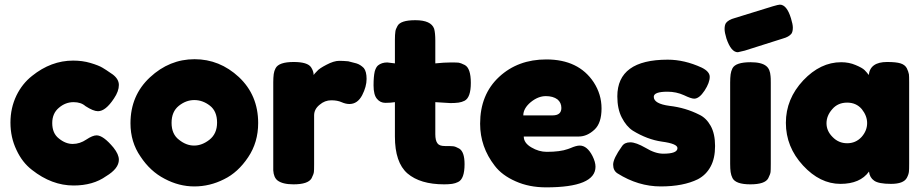

<svg xmlns="http://www.w3.org/2000/svg" viewBox="-20 -794 3976 827"><path d="M205 -264Q205 -306 234 -330Q262 -354 297 -354Q329 -354 348 -337Q382 -315 402 -315Q435 -315 471 -370Q492 -401 492 -428Q492 -453 466 -473Q459 -478 438 -492L422 -502Q406 -512 369 -523Q335 -533 295 -533Q200 -533 118 -467Q76 -434 51 -383Q25 -329 25 -266Q25 -202 51 -148Q76 -94 118 -62Q203 5 297 5Q381 5 437 -35Q492 -68 492 -106Q492 -129 469 -158Q425 -211 396 -211Q379 -211 352 -193Q324 -174 293 -174Q262 -174 233 -198Q205 -220 205 -264Z M542 -263Q542 -182 585 -120Q627 -56 689 -24Q751 9 817 9Q884 9 945 -22Q1005 -51 1049 -117Q1092 -181 1092 -264Q1092 -384 1009 -462Q926 -539 818 -539Q710 -539 626 -461Q542 -383 542 -263ZM751 -192Q719 -216 719 -265Q719 -313 750 -338Q781 -363 817 -363Q853 -363 884 -339Q915 -315 915 -266Q915 -218 882 -192Q850 -167 816 -167Q782 -167 751 -192Z M1515 -521Q1494 -527 1480 -530Q1458 -532 1441 -532Q1418 -532 1386 -515Q1355 -499 1346 -488Q1334 -476 1331 -471Q1331 -487 1320 -504Q1305 -527 1245 -527Q1181 -527 1167 -500Q1161 -489 1159 -475Q1157 -459 1157 -440V-89V-60Q1159 -30 1175 -17Q1197 0 1244 0Q1307 0 1322 -26Q1331 -44 1332 -53Q1333 -60 1333 -87V-297Q1333 -324 1357 -343Q1379 -362 1407 -362Q1433 -362 1451 -354Q1469 -346 1485 -346Q1520 -346 1540 -384Q1559 -421 1559 -454Q1559 -486 1547 -501Q1532 -516 1515 -521Z M1920 -350Q1939 -350 1955 -352Q1969 -354 1981 -360Q2008 -374 2008 -437Q2008 -500 1982 -514Q1964 -523 1956 -524Q1948 -525 1922 -525Q1894 -525 1855 -521V-619Q1855 -652 1850 -670Q1837 -707 1769 -707Q1705 -707 1692 -682Q1684 -668 1683 -658Q1681 -644 1681 -624V-521L1648 -525Q1624 -525 1608 -512Q1599 -504 1594 -486Q1589 -464 1589 -426Q1589 -385 1604 -368Q1618 -351 1640 -351Q1662 -351 1681 -354V-206Q1681 -94 1735 -47Q1790 0 1893 0Q1911 0 1927 -2Q1941 -4 1953 -10Q1981 -23 1981 -87Q1981 -140 1958 -154Q1942 -163 1932 -164Q1923 -165 1896 -165Q1872 -165 1864 -177Q1855 -189 1855 -216V-354Z M2571 -327Q2571 -388 2537 -440Q2472 -538 2333 -538Q2211 -538 2130 -463Q2048 -387 2048 -261Q2048 -161 2111 -80Q2142 -39 2201 -13Q2259 13 2332 13Q2545 13 2545 -76Q2545 -96 2532 -122Q2509 -167 2477 -167Q2462 -167 2437 -156L2426 -152Q2393 -140 2335 -140Q2301 -140 2269 -159Q2236 -178 2236 -206H2473Q2509 -206 2541 -236Q2571 -264 2571 -327ZM2234 -297Q2234 -327 2266 -354Q2298 -380 2331 -380Q2362 -380 2381 -366Q2398 -352 2398 -329Q2398 -297 2360 -297Z M2640 -47Q2729 9 2826 9Q2923 9 2986 -22Q3022 -41 3041 -77Q3060 -112 3060 -165Q3060 -218 3041 -252Q3022 -286 2992 -300Q2933 -330 2864 -338Q2796 -347 2796 -377Q2796 -399 2855 -399Q2893 -399 2926 -384Q2957 -369 2970 -369Q2992 -369 3015 -404Q3037 -438 3037 -463Q3037 -486 3002 -503Q2928 -537 2856 -537Q2639 -537 2639 -379Q2639 -325 2658 -288Q2678 -249 2706 -231Q2768 -193 2831 -184Q2898 -175 2898 -156Q2898 -132 2837 -132Q2802 -132 2761 -157Q2719 -181 2695 -181Q2670 -181 2659 -164Q2621 -111 2621 -85Q2621 -59 2640 -47Z M3125 -88Q3125 -67 3127 -53Q3129 -39 3135 -27Q3149 0 3212 0Q3275 0 3289 -26Q3298 -44 3299 -53Q3300 -60 3300 -87V-437Q3300 -459 3299 -466Q3297 -496 3281 -509Q3261 -526 3213 -526Q3149 -526 3135 -500Q3129 -488 3127 -474Q3125 -458 3125 -439ZM3352 -628Q3378 -635 3389 -649Q3395 -658 3395 -675Q3395 -689 3387 -715Q3369 -774 3339 -774Q3333 -774 3309 -767L3144 -716Q3118 -709 3107 -695Q3101 -686 3101 -669Q3101 -654 3109 -628Q3129 -569 3158 -569L3188 -576Z M3722 -471Q3714 -482 3704 -492Q3694 -502 3665 -514Q3637 -526 3603 -526Q3514 -526 3440 -448Q3365 -368 3365 -265Q3365 -161 3439 -81Q3512 -2 3600 -2Q3685 -2 3723 -55Q3726 -29 3745 -16Q3764 -2 3818 -2Q3872 -2 3886 -28Q3894 -43 3895 -55Q3896 -62 3896 -89V-439Q3896 -466 3895 -474Q3893 -485 3886 -500Q3878 -515 3859 -521Q3840 -527 3801 -527Q3728 -527 3722 -471ZM3565 -324Q3589 -352 3629 -352Q3668 -352 3692 -324Q3715 -295 3715 -264Q3715 -231 3691 -204Q3666 -177 3629 -177Q3592 -177 3566 -204Q3540 -230 3540 -263Q3540 -296 3565 -324Z"/></svg>

Font: FredokaOneMacrons
Style: Regular
Weight: 500
Designer: ""
Foundry: ""
Version: ""